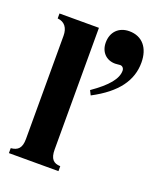

<svg xmlns="http://www.w3.org/2000/svg" viewBox="-133 -791 723 874"><g transform="rotate(20 228.5 -354.5)"><path d="M256 0V-24C223 -25 206 -41 206 -87V-676H15V-652C50 -649 67 -624 67 -587V-87C67 -43 50 -27 16 -24V0ZM276 -374C392 -435 442 -507 442 -593C442 -664 405 -709 342 -709C292 -709 258 -676 258 -624C258 -578 288 -548 331 -548C341 -548 348 -550 355 -550C366 -550 374 -541 374 -529C374 -490 340 -448 265 -396Z"/></g></svg>

Font: XITS
Style: Bold
Weight: 700
Designer: MicroPress Inc., with final additions and corrections provided by Coen Hoffman, Elsevier (retired)
Version: Version 1.302